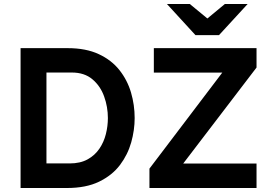

<svg xmlns="http://www.w3.org/2000/svg" viewBox="-20 -941 1359 961"><path d="M83 0V-700H319Q410 -700 474 -670.2Q538 -640.5 577.8 -590.2Q617.5 -540 635.8 -477.8Q654 -415.5 654 -350Q654 -290 636.8 -228.5Q619.5 -167 580.5 -115.2Q541.5 -63.5 476.2 -31.8Q411 0 315 0ZM212.5 -123H328.5Q381.5 -123 418.2 -143.2Q455 -163.5 477.5 -196.8Q500 -230 510 -270.2Q520 -310.5 520 -350Q520 -406 501.2 -458.2Q482.5 -510.5 442.5 -544.2Q402.5 -578 339.5 -578H212.5ZM728 0V-97L1092.5 -577.5H750V-700H1264V-603L897 -122.5H1264V0ZM958.5 -765 815.5 -921H930L1018 -848.5L1105.5 -921H1219.5L1076 -765Z"/></svg>

Font: Overpass
Style: Bold
Weight: 700
Designer: Delve Withrington, Dave Bailey, Thomas Jockin
Foundry: Delve Fonts LLC
Version: Version 4.000; ttfautohint (v1.8.3)